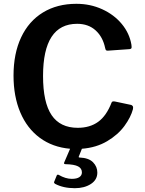

<svg xmlns="http://www.w3.org/2000/svg" viewBox="-20 -772 759 1008"><path d="M678 -199Q667 -157 633.5 -111Q600 -65 543 -31Q486 3 410 9L394 49Q391 55 398 55Q446 57 468.5 80Q491 103 491 134Q491 172 457 194Q423 216 373 216Q312 216 269 193Q261 187 265 181L278 149Q281 143 288 146Q324 167 357 167Q383 167 396.5 158Q410 149 410 133Q410 112 390 101.5Q370 91 325 90Q313 90 317 81L348 9Q256 1 189 -48.5Q122 -98 86.5 -182Q51 -266 51 -375Q51 -491 91 -576Q131 -661 205.5 -706.5Q280 -752 381 -752Q454 -752 516.5 -723.5Q579 -695 619.5 -646Q660 -597 670 -537Q671 -532 671 -525Q671 -519 668.5 -517Q666 -515 660 -514L546 -506Q539 -506 536.5 -508.5Q534 -511 532 -520Q520 -578 482 -612.5Q444 -647 385 -647Q206 -647 206 -373Q206 -234 251 -167.5Q296 -101 388 -101Q452 -101 495.5 -132.5Q539 -164 566 -234Q569 -242 584 -239L669 -221Q674 -219 677 -214.5Q680 -210 678 -199Z"/></svg>

Font: n
Style: Regular
Weight: 600
Designer: Pablo Impallari, Rodrigo Fuenzalida
Foundry: Impallari Type
Version: Version 1.002; ttfautohint (v1.5)